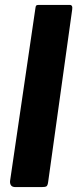

<svg xmlns="http://www.w3.org/2000/svg" viewBox="-20 -762 315 782"><path d="M176 -20Q174 -6 169 -3Q164 0 149 0H43Q30 0 25 -7Q20 -14 21 -25L124 -727Q125 -737 127.5 -739.5Q130 -742 138 -742H264Q277 -742 274 -723Z"/></svg>

Font: Libre Franklin
Style: Bold Italic
Weight: 700
Italic angle: -8°
Designer: Pablo Impallari, Rodrigo Fuenzalida, Nhung Nguyen
Foundry: Impallari Type
Version: Version 3.000